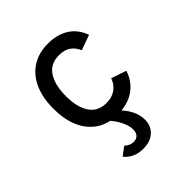

<svg xmlns="http://www.w3.org/2000/svg" viewBox="-207 -657 1031 1031"><g transform="rotate(-45 308.0 -142.0)"><path d="M319 12Q217.5 12 157.8 -58.2Q98 -128.5 98 -255Q98 -339 125.5 -399Q153 -459 203.8 -491Q254.5 -523 324 -523Q393.5 -523 442.5 -492.5Q491.5 -462 514 -400L427.5 -369Q416 -398.5 390.8 -417.8Q365.5 -437 323 -437Q256.5 -437 224.8 -387.8Q193 -338.5 193 -255Q193 -170.5 225.2 -122.5Q257.5 -74.5 321 -74.5Q363.5 -74.5 392 -94.8Q420.5 -115 433 -151L519 -122Q498.5 -58 447 -23Q395.5 12 319 12ZM288 239Q218 239 178.5 190.5L226.5 154.5Q249.5 176.5 277 176.5Q298.5 176.5 310.5 163.5Q322.5 150.5 322.5 126.5Q322.5 96.5 303.5 59.5Q284.5 22.5 252 -10H330Q404.5 60 404.5 134Q404.5 181.5 373 210.2Q341.5 239 288 239Z"/></g></svg>

Font: Overpass Mono Medium
Style: Regular
Weight: 500
Monospace: yes
Designer: Delve Withrington, Dave Bailey
Foundry: Delve Fonts LLC
Version: Version 4.000